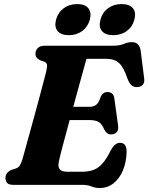

<svg xmlns="http://www.w3.org/2000/svg" viewBox="-20 -930 746 966"><path d="M393.5 0H47Q23.5 0 15.5 -10Q7.5 -20 7.5 -35Q7.5 -49 15.8 -59.2Q24 -69.5 37 -75L60 -82.5Q72 -86.5 78.5 -95.8Q85 -105 92 -126Q95 -136.5 103.8 -167.8Q112.5 -199 124.5 -242.8Q136.5 -286.5 150 -335.5Q163.5 -384.5 176 -431.2Q188.5 -478 198.2 -515.2Q208 -552.5 213 -572Q218.5 -596 215.8 -606Q213 -616 203 -619.5L182 -627Q173.5 -631 166 -638.2Q158.5 -645.5 158.5 -659Q158.5 -677 170.2 -688.5Q182 -700 205 -700H550Q582 -700 603 -709Q624 -718 644 -718Q680.5 -718 687.5 -676.5L705 -538.5Q708.5 -518 700.5 -506.2Q692.5 -494.5 676.5 -492.5Q658 -489.5 644.5 -499Q631 -508.5 620.5 -536.5Q602.5 -591.5 579 -612.8Q555.5 -634 516 -634H415Q409.5 -614 399 -576.2Q388.5 -538.5 375.5 -490.8Q362.5 -443 348.5 -392.5H431Q450.5 -392.5 464 -402.8Q477.5 -413 487 -444Q498.5 -467 520 -467Q551.5 -467 555.5 -433.5L574 -299.5Q577.5 -276 567.2 -265Q557 -254 540.5 -254Q527 -253.5 518.5 -260.5Q510 -267.5 504.5 -278.5Q492.5 -307 476 -316.5Q459.5 -326 429.5 -326H330.5Q310.5 -253.5 295 -194.2Q279.5 -135 275.5 -114.5Q271 -91.5 280.2 -78.8Q289.5 -66 318 -66H392Q426.5 -66 451.2 -75.5Q476 -85 496.2 -108.2Q516.5 -131.5 537 -173Q558 -211.5 583.5 -211.5Q617.5 -211.5 617 -166.5Q616 -114.5 598.8 -73.2Q581.5 -32 551.5 -8Q521.5 16 481.5 16Q459.5 16 440 8Q420.5 0 393.5 0ZM326 -753Q287 -753 269.8 -773.8Q252.5 -794.5 262 -831Q272 -867.5 300.5 -888.5Q329 -909.5 368.5 -909.5Q407.5 -909.5 424.5 -888.5Q441.5 -867.5 432 -831Q422 -795 393.8 -774Q365.5 -753 326 -753ZM549.5 -753Q510.5 -753 493 -773.8Q475.5 -794.5 485.5 -831Q495 -867.5 523.5 -888.5Q552 -909.5 591.5 -909.5Q631.5 -909.5 648.8 -888.5Q666 -867.5 656 -831Q646.5 -795 618 -774Q589.5 -753 549.5 -753Z"/></svg>

Font: Fraunces 9pt S050
Style: Bold Italic
Weight: 700
Italic angle: -16°
Version: Version 1.000; ttfautohint (v1.8.3)